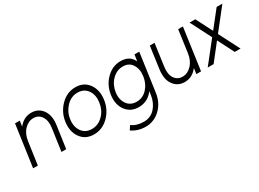

<svg xmlns="http://www.w3.org/2000/svg" viewBox="-32 -1150 2699 2000"><g transform="rotate(-30 1318.0 -150.0)"><path d="M469 0 507 -268Q515 -323 507 -367Q499 -411 475 -445Q427 -512 342 -512Q259 -512 200 -446Q197 -443 194.5 -439.5Q192 -436 189 -432L199 -500H142L71 0H128L166 -268Q178 -354 225 -402Q273 -452 334 -452Q395 -452 428 -402Q462 -351 450 -268L412 0Z M873 -512Q772 -512 696 -436Q619 -359 604 -250Q589 -139 643 -64Q698 12 799 12Q901 12 977 -64Q1053 -140 1068 -250Q1083 -361 1029 -436Q974 -512 873 -512ZM864 -452Q942 -452 983 -393Q1023 -335 1011 -250Q1005 -207 988.5 -171.5Q972 -136 943 -107Q886 -48 808 -48Q730 -48 689 -107Q649 -165 661 -250Q667 -293 684.5 -328.5Q702 -364 730 -393Q787 -452 864 -452Z M1409 -452Q1484 -452 1519 -396Q1556 -338 1544 -256Q1532 -173 1480 -117Q1428 -61 1354 -61Q1278 -61 1240 -117Q1200 -175 1212 -256Q1224 -339 1279 -395Q1335 -452 1409 -452ZM1417 -512Q1318 -512 1244 -438Q1170 -364 1155 -256Q1140 -147 1193 -75Q1247 -1 1345 -1Q1442 -1 1506 -73Q1510 -78 1513.5 -82.5Q1517 -87 1521 -91L1515 -46Q1501 41 1450 98Q1397 157 1314 157Q1227 157 1171 114L1140 162Q1214 212 1306 212Q1407 212 1482 140Q1557 68 1572 -46L1636 -500H1579L1567 -421Q1565 -426 1563 -431Q1561 -436 1558 -440Q1515 -512 1417 -512Z M1763 -500 1726 -232Q1719 -177 1726.5 -133Q1734 -89 1758 -55Q1806 12 1890 12Q1974 12 2032 -54Q2035 -57 2038 -60.5Q2041 -64 2044 -68L2034 0H2091L2161 -500H2104L2067 -232Q2055 -148 2007 -98Q1959 -48 1899 -48Q1837 -48 1804 -98Q1771 -147 1783 -232L1820 -500Z M2396 -196 2496 0H2566L2438 -249L2636 -500H2567L2411 -303L2310 -500H2241L2369 -250L2171 0H2242Z"/></g></svg>

Font: Unageo
Style: Light-Italic
Weight: 300
Designer: Richard Sepsi
Foundry: Richard Sepsi
Version: Version 2.000